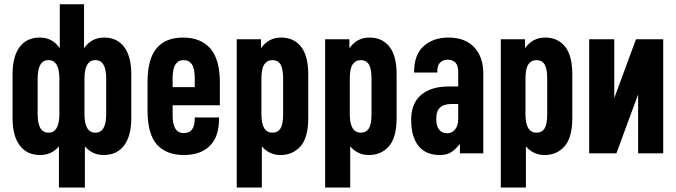

<svg xmlns="http://www.w3.org/2000/svg" viewBox="-20 -710 3132 889"><path d="M256.8 -690.4H369.1V-486.3Q403.3 -536.1 461.9 -536.1Q522.5 -536.1 555.2 -492.2Q587.9 -448.2 587.9 -365.2V-163.1Q587.9 -81.1 554.7 -36.6Q521.5 7.8 460 7.8Q407.2 7.8 373 -32.2V158.2H252.9V-32.2Q218.8 7.8 166 7.8Q104.5 7.8 71.3 -36.6Q38.1 -81.1 38.1 -163.1V-365.2Q38.1 -448.2 70.8 -492.2Q103.5 -536.1 164.1 -536.1Q223.6 -536.1 256.8 -486.3ZM204.1 -95.7Q254.9 -95.7 254.9 -181.6V-345.7Q254.9 -431.6 204.1 -431.6Q154.3 -431.6 154.3 -345.7V-181.6Q154.3 -95.7 204.1 -95.7ZM421.9 -95.7Q471.7 -95.7 471.7 -181.6V-345.7Q471.7 -431.6 421.9 -431.6Q371.1 -431.6 371.1 -345.7V-181.6Q371.1 -95.7 421.9 -95.7Z M779.3 -222.7V-174.8Q779.3 -93.8 831.1 -93.8Q881.8 -93.8 881.8 -161.1V-166H994.1V-160.2Q994.1 -77.1 952.1 -35.2Q909.2 7.8 831.1 7.8Q751 7.8 707 -40Q663.1 -88.9 663.1 -199.2V-328.1Q663.1 -437.5 705.1 -486.3Q746.1 -536.1 828.1 -536.1Q909.2 -536.1 954.1 -485.4Q998 -434.6 998 -328.1V-222.7ZM779.3 -345.7V-306.6H881.8V-345.7Q881.8 -391.6 869.1 -411.1Q856.4 -431.6 830.1 -431.6Q805.7 -431.6 792 -411.1Q779.3 -391.6 779.3 -345.7Z M1076.2 -528.3H1188.5V-486.3Q1222.7 -536.1 1281.2 -536.1Q1339.8 -536.1 1373 -495.1Q1407.2 -453.1 1407.2 -365.2V-163.1Q1407.2 -74.2 1372.1 -33.2Q1335.9 7.8 1279.3 7.8Q1226.6 7.8 1192.4 -32.2V158.2H1076.2ZM1291 -181.6V-345.7Q1291 -390.6 1279.3 -411.1Q1266.6 -431.6 1241.7 -431.6Q1216.8 -431.6 1203.1 -411.1Q1190.4 -391.6 1190.4 -345.7V-181.6Q1190.4 -95.7 1241.2 -95.7Q1266.6 -95.7 1279.3 -116.2Q1291 -135.7 1291 -181.6Z M1485.4 -528.3H1597.7V-486.3Q1631.8 -536.1 1690.4 -536.1Q1749 -536.1 1782.2 -495.1Q1816.4 -453.1 1816.4 -365.2V-163.1Q1816.4 -74.2 1781.2 -33.2Q1745.1 7.8 1688.5 7.8Q1635.7 7.8 1601.6 -32.2V158.2H1485.4ZM1700.2 -181.6V-345.7Q1700.2 -390.6 1688.5 -411.1Q1675.8 -431.6 1650.9 -431.6Q1626 -431.6 1612.3 -411.1Q1599.6 -391.6 1599.6 -345.7V-181.6Q1599.6 -95.7 1650.4 -95.7Q1675.8 -95.7 1688.5 -116.2Q1700.2 -135.7 1700.2 -181.6Z M2217.8 -368.2V0H2109.4V-43.9Q2087.9 -16.6 2068.4 -4.9Q2049.8 7.8 2016.6 7.8Q1951.2 7.8 1917 -35.2Q1883.8 -77.1 1883.8 -155.3Q1883.8 -230.5 1928.7 -269.5Q1974.6 -309.6 2057.6 -309.6H2101.6V-377Q2101.6 -406.2 2088.9 -419.9Q2075.2 -433.6 2052.7 -433.6Q2031.2 -433.6 2017.6 -419.9Q2004.9 -407.2 2004.9 -381.8V-374H1897.5V-377.9Q1897.5 -457 1941.4 -496.1Q1986.3 -536.1 2055.7 -536.1Q2133.8 -536.1 2175.8 -491.2Q2217.8 -446.3 2217.8 -368.2ZM2101.6 -158.2V-228.5H2071.3Q2035.2 -228.5 2018.6 -212.9Q2000 -197.3 2000 -160.2Q2000 -126 2012.7 -110.4Q2026.4 -92.8 2050.8 -92.8Q2072.3 -92.8 2086.9 -110.4Q2101.6 -127.9 2101.6 -158.2Z M2298.8 -528.3H2411.1V-486.3Q2445.3 -536.1 2503.9 -536.1Q2562.5 -536.1 2595.7 -495.1Q2629.9 -453.1 2629.9 -365.2V-163.1Q2629.9 -74.2 2594.7 -33.2Q2558.6 7.8 2502 7.8Q2449.2 7.8 2415 -32.2V158.2H2298.8ZM2513.7 -181.6V-345.7Q2513.7 -390.6 2502 -411.1Q2489.3 -431.6 2464.4 -431.6Q2439.5 -431.6 2425.8 -411.1Q2413.1 -391.6 2413.1 -345.7V-181.6Q2413.1 -95.7 2463.9 -95.7Q2489.3 -95.7 2502 -116.2Q2513.7 -135.7 2513.7 -181.6Z M2708 -528.3H2824.2V-255.9L2924.8 -528.3H3050.8V0H2934.6V-272.5L2834 0H2708Z"/></svg>

Font: Dinish Condensed
Style: Bold
Weight: 700
Width: 3
Designer: Bert Driehuis
Foundry: Playbeing
Version: Version 3.006; git-39231f3c-release